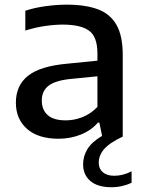

<svg xmlns="http://www.w3.org/2000/svg" viewBox="-20 -572 604 804"><path d="M225.5 9Q140 9 93.2 -32.2Q46.5 -73.5 46.5 -142Q46.5 -214.5 97.8 -255Q149 -295.5 263.5 -305.5L388 -318V-348Q388 -418.5 352.5 -443.8Q317 -469 243 -469Q209.5 -469 168 -463Q126.5 -457 86 -444V-527Q125 -540 171.5 -546.2Q218 -552.5 259 -552.5Q338 -552.5 390 -533Q442 -513.5 468 -467.5Q494 -421.5 494 -341.5V0Q438 26.5 415.8 52.5Q393.5 78.5 393.5 109.5Q393.5 134.5 410.5 149.2Q427.5 164 458.5 164Q494.5 164 531 145.5V193.5Q513 202 491.5 207Q470 212 446.5 212Q389 212 358.5 186Q328 160 328 116Q328 82 346.2 52.2Q364.5 22.5 407.5 -3L396 -58.5H390Q362 -26 318.5 -8.5Q275 9 225.5 9ZM155 -151.5Q155 -112 179.8 -90Q204.5 -68 255.5 -68Q290.5 -68 325.2 -81.5Q360 -95 388 -124.5V-252.5L272 -241Q209 -234 182 -212Q155 -190 155 -151.5Z"/></svg>

Font: Encode Sans SemiExpanded SemiExpanded Medium
Style: Regular
Weight: 500
Width: 6
Designer: Multiple Designers
Foundry: Impallari Type
Version: Version 3.000; ttfautohint (v1.8.3) -l 8 -r 50 -G 200 -x 14 